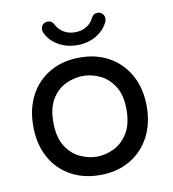

<svg xmlns="http://www.w3.org/2000/svg" viewBox="-80 -773 769 853"><g transform="rotate(-10 304.0 -346.0)"><path d="M304 10Q227 10 169 -23.5Q111 -57 79.5 -116.5Q48 -176 48 -255Q48 -334 79.5 -393.5Q111 -453 169 -486.5Q227 -520 304 -520Q381 -520 438.5 -486.5Q496 -453 528 -393.5Q560 -334 560 -255Q560 -176 528 -116.5Q496 -57 438.5 -23.5Q381 10 304 10ZM304 -73Q342 -73 380 -91Q418 -109 443.5 -149.5Q469 -190 469 -256Q469 -322 443.5 -362Q418 -402 380 -419.5Q342 -437 304 -437Q266 -437 227.5 -419.5Q189 -402 164 -362Q139 -322 139 -256Q139 -190 164 -149.5Q189 -109 227.5 -91Q266 -73 304 -73ZM304 -576Q256 -576 218.5 -598Q181 -620 164 -657Q161 -663 161 -671Q161 -684 169.5 -693Q178 -702 192 -702Q211 -702 220 -683Q231 -661 253 -647.5Q275 -634 304 -634Q333 -634 355.5 -647.5Q378 -661 388 -683Q397 -702 416 -702Q430 -702 438.5 -693Q447 -684 447 -671Q447 -663 444 -657Q427 -620 389.5 -598Q352 -576 304 -576Z"/></g></svg>

Font: Varela Round
Style: Regular
Weight: 400
Designer: Joe Prince, Avraham Cornfeld
Foundry: Joe Prince, Avraham Cornfeld
Version: Version 3.010; ttfautohint (v1.8.4.7-5d5b)